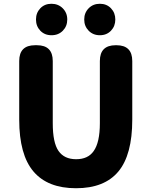

<svg xmlns="http://www.w3.org/2000/svg" viewBox="-20 -985 803 1019"><path d="M82 -350V-661Q82 -745 166 -745H176Q260 -745 260 -661V-331Q260 -228 290.5 -184Q321 -140 384 -140Q447 -140 477 -183Q510 -229 510 -331V-661Q510 -745 594 -745H598Q682 -745 682 -661V-350Q682 -163 608 -74.5Q534 14 383.5 14Q233 14 157.5 -75Q82 -164 82 -350ZM253.5 -798Q217 -798 194 -822Q171 -846 171 -881.5Q171 -917 194 -941Q217 -965 253 -965Q289 -965 313 -941Q337 -917 337 -881.5Q337 -846 313.5 -822Q290 -798 253.5 -798ZM510 -798Q474 -798 450.5 -822Q427 -846 427 -881.5Q427 -917 450.5 -941Q474 -965 510 -965Q546 -965 569 -941Q592 -917 592 -881.5Q592 -846 569 -822Q546 -798 510 -798Z"/></svg>

Font: Resource Han Rounded TW Heavy
Style: Regular
Weight: 900
Designer: Cyano Hao (round all glyphs); Ryoko NISHIZUKA 西塚涼子 (kana, bopomofo & ideographs); Paul D. Hunt (Latin, Greek & Cyrillic)
Foundry: Cyano Hao
Version: 0.990